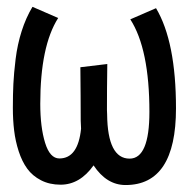

<svg xmlns="http://www.w3.org/2000/svg" viewBox="-20 -528 558 554"><path d="M211.9 -334 289.6 -343.3Q289.1 -319.3 288.8 -272.5Q288.6 -225.6 288.6 -210.4Q289.1 -206.5 289.1 -197.8Q290.5 -70.3 354 -70.3Q411.1 -70.3 411.1 -205.1Q411.1 -386.7 356 -472.2L430.2 -504.4Q487.8 -407.7 487.8 -215.3Q487.8 5.9 342.3 5.9Q287.6 5.9 250 -50.8Q210.4 4.9 154.8 4.9Q123 4.9 98.4 -7.8Q73.7 -20.5 58.6 -41.3Q43.5 -62 33.9 -91.6Q24.4 -121.1 20.8 -151.4Q17.1 -181.6 17.1 -216.8Q17.1 -256.3 18.6 -286.1Q20 -315.9 25.1 -357.9Q30.3 -399.9 42.5 -438.2Q54.7 -476.6 73.7 -508.3L147.9 -476.1Q96.2 -395 96.2 -228.5Q96.2 -161.1 110.1 -116Q124 -70.8 151.4 -70.8Q205.1 -70.8 213.9 -156.7Q212.9 -172.4 212.9 -179.7Q212.9 -196.8 212.6 -251.5Q212.4 -306.2 211.9 -334Z"/></svg>

Font: FantasqueSansM Nerd Font
Style: Regular
Weight: 400
Monospace: yes
Designer: Jany Belluz
Version: Version 1.8.0 ; ttfautohint (v1.8.2);Nerd Fonts 3.4.0